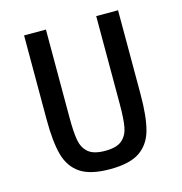

<svg xmlns="http://www.w3.org/2000/svg" viewBox="-105 -793 851 900"><g transform="rotate(-15 320.0 -343.0)"><path d="M198 -698V-271Q198 -200 205 -161Q212 -122 238 -99.5Q264 -77 320 -77Q376 -77 402 -99.5Q428 -122 435 -161Q442 -200 442 -271V-698H548V-291Q548 -182 530.5 -118Q513 -54 464 -21Q415 12 320 12Q225 12 176 -21Q127 -54 109.5 -118Q92 -182 92 -291V-698Z"/></g></svg>

Font: Writer Medium
Style: Regular
Weight: 500
Monospace: yes
Designer: Mike Abbink, Paul van der Laan, Pieter van Rosmalen
Foundry: Bold Monday
Version: Version 2.001 2020